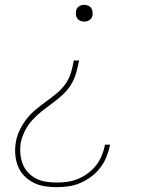

<svg xmlns="http://www.w3.org/2000/svg" viewBox="-20 -558 640 791"><path d="M213 213Q188 213 163 209Q138 205 117 194Q96 183 79.5 166Q63 149 54 126.5Q45 104 43 79Q41 54 45 29Q49 4 60.5 -20.5Q72 -45 88.5 -66.5Q105 -88 126 -105.5Q147 -123 169 -139Q191 -155 212.5 -172.5Q234 -190 249.5 -212Q265 -234 272.5 -259Q280 -284 284 -309H306Q301 -284 294 -258.5Q287 -233 273 -210Q259 -187 238.5 -168Q218 -149 196 -133Q174 -117 152.5 -100Q131 -83 112.5 -62.5Q94 -42 82 -17.5Q70 7 65 32Q62 54 64 76Q66 98 73.5 117.5Q81 137 95.5 152.5Q110 168 128.5 177.5Q147 187 169 190.5Q191 194 213 194Q235 194 257.5 191Q280 188 301.5 179Q323 170 342 156Q361 142 375.5 123.5Q390 105 399 83.5Q408 62 412 40Q412 39 412 38.5Q412 38 412 38H433Q433 38 433 39Q433 40 433 40Q428 65 418.5 88.5Q409 112 393 133Q377 154 355.5 170Q334 186 310.5 196Q287 206 262.5 209.5Q238 213 213 213ZM327 -469Q319 -469 311.5 -472Q304 -475 299 -481Q294 -487 293 -495.5Q292 -504 293 -512Q294 -518 297 -523Q300 -528 305 -531.5Q310 -535 315.5 -536.5Q321 -538 327 -538Q335 -538 342.5 -535Q350 -532 355 -526Q360 -520 361 -511.5Q362 -503 361 -495Q360 -489 357 -484Q354 -479 349 -475.5Q344 -472 338.5 -470.5Q333 -469 327 -469Z"/></svg>

Font: Iosevka Curly Slab ThEx
Style: Italic
Weight: 100
Width: 7
Italic angle: -9°
Monospace: yes
Designer: Belleve Invis
Foundry: Belleve Invis
Version: Version 11.1.0; ttfautohint (v1.8.3)